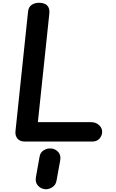

<svg xmlns="http://www.w3.org/2000/svg" viewBox="-20 -1024 836 1389"><path d="M158.5 0Q123.5 0 106 -21.8Q88.5 -43.5 92 -75.5L183 -940.5Q186.5 -973.5 209 -988.8Q231.5 -1004 265 -1004Q284.5 -1004 302.2 -997Q320 -990 330 -972.2Q340 -954.5 336.5 -922L254 -140.5H637Q672 -140.5 695.5 -119.8Q719 -99 719 -71.5Q719 -43.5 700.2 -21.8Q681.5 0 647.5 0ZM300.5 344Q272 339.5 253 317Q234 294.5 239.5 259.5L266 111Q271 78 297.2 62.8Q323.5 47.5 351 50Q381.5 53.5 401.5 75.8Q421.5 98 416 133.5L389 282.5Q383.5 316 355.2 332.5Q327 349 300.5 344Z"/></svg>

Font: Edu NSW ACT Hand
Style: Regular
Weight: 400
Designer: Tina and Corey Anderson, Eben Sorkin, Mirko Velimirovic
Foundry: Sorkin Type Co.
Version: Version 2.000